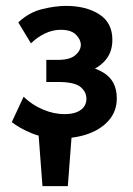

<svg xmlns="http://www.w3.org/2000/svg" viewBox="-20 -455 452 651"><path d="M124 176 109 -22H225L210 176ZM186 14Q128 14 86.5 -3.5Q45 -21 20 -41L60 -127Q89 -99 126 -83.5Q163 -68 198 -68Q234 -68 253.5 -82Q273 -96 273 -120Q273 -144 252.5 -160.5Q232 -177 177 -177H137V-252H177Q217 -252 235.5 -268Q254 -284 254 -303Q254 -321 237.5 -337.5Q221 -354 186 -354Q158 -354 131.5 -341Q105 -328 85 -308L42 -379Q78 -413 122.5 -424Q167 -435 204 -435Q272 -435 316.5 -406.5Q361 -378 361 -320Q361 -280 339.5 -253.5Q318 -227 283.5 -214Q249 -201 211 -201V-237Q283 -237 329.5 -209.5Q376 -182 376 -122Q376 -78 349.5 -47.5Q323 -17 280 -1.5Q237 14 186 14Z"/></svg>

Font: Ysabeau Office
Style: Bold
Weight: 700
Designer: Christian Thalmann (Catharsis Fonts)
Version: Version 2.001;gftools[0.9.30]; featfreeze: tnum,lnum,ss02